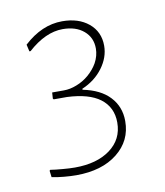

<svg xmlns="http://www.w3.org/2000/svg" viewBox="-53 -749 400 466"><g transform="rotate(-10 146.5 -516.0)"><path d="M129.9 -703.1Q169.9 -703.1 194.8 -682.6Q220.2 -661.6 220.2 -627Q220.2 -598.6 201.2 -572.8Q182.1 -546.9 149.9 -533.2V-530.8Q193.4 -522 215.8 -498Q238.8 -473.6 238.8 -438Q238.8 -389.6 200.7 -359.4Q162.6 -329.1 99.1 -329.1Q85.9 -329.1 69.3 -330.6Q53.2 -332 39.1 -335L37.1 -351.1L39.1 -353Q50.3 -351.1 69.3 -349.6Q85.9 -348.1 99.1 -348.1Q153.3 -348.1 186 -372.1Q219.2 -396.5 219.2 -438Q219.2 -475.6 190.9 -497.1Q163.6 -517.6 109.9 -520H77.1L75.2 -522L76.2 -537.1H105Q120.6 -537.1 136.7 -543.5Q153.3 -549.8 167 -561.5Q181.6 -574.2 189.9 -588.9Q199.2 -606 199.2 -624Q199.2 -650.9 179.7 -667.5Q160.2 -684.1 127.9 -684.1Q85.4 -684.1 42 -645H39.1L35.2 -662.1Q79.6 -703.1 129.9 -703.1Z"/></g></svg>

Font: Datalegreya
Style: Thin
Weight: 250
Designer: Figs Lab
Foundry: Figs Lab
Version: Version 1.002;PS 001.002;hotconv 1.0.70;makeotf.lib2.5.58329